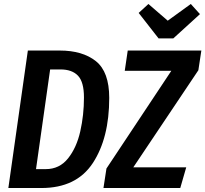

<svg xmlns="http://www.w3.org/2000/svg" viewBox="-20 -945 1032 965"><path d="M529 -453Q529 -251 446.5 -125.5Q364 0 188 0H22L120 -691H280Q395 -691 462 -637.5Q529 -584 529 -453ZM232 -596 161 -95H210Q279 -95 322 -149Q365 -203 383.5 -285Q402 -367 402 -455Q402 -533 372 -564.5Q342 -596 284 -596ZM500 0 515 -98 841 -589H607L622 -691H992L977 -592L650 -104H916L886 0ZM939 -925 985 -874 851 -752H777L677 -880L726 -925L823 -841Z"/></svg>

Font: Fira Sans Extra Condensed Medium
Style: Italic
Weight: 500
Width: 3
Italic angle: -8°
Designer: Carrois Corporate & Edenspiekermann AG
Foundry: Carrois Corporate GbR & Edenspiekermann AG
Version: Version 4.203